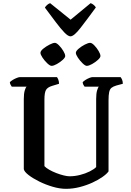

<svg xmlns="http://www.w3.org/2000/svg" viewBox="-20 -1190 826 1210"><path d="M396 0Q357 0 312.5 -13Q268 -26 227.5 -46Q187 -66 160 -87Q133 -108 130 -124V-566Q130 -600 136 -620Q142 -640 148 -644H54Q51 -649 47 -655.5Q43 -662 42 -672Q48 -679 60.5 -686.5Q73 -694 86 -699Q99 -704 105 -704H339Q343 -699 347.5 -688Q352 -677 352 -662L309 -649Q279 -640 269.5 -622.5Q260 -605 260 -563V-143Q270 -132 290 -120.5Q310 -109 334.5 -99.5Q359 -90 381.5 -84.5Q404 -79 418 -79Q451 -79 484.5 -87.5Q518 -96 545 -109.5Q572 -123 586 -137V-566Q586 -601 592 -620.5Q598 -640 603 -644H513Q509 -649 505.5 -655.5Q502 -662 501 -672Q507 -679 519 -686.5Q531 -694 543.5 -699Q556 -704 563 -704H740Q745 -698 749.5 -687.5Q754 -677 754 -662L713 -651Q693 -645 682.5 -636.5Q672 -628 668 -609.5Q664 -591 664 -557V-110Q653 -94 626 -75Q599 -56 562 -39Q525 -22 482 -11Q439 0 396 0ZM527 -775Q517 -775 500.5 -791Q484 -807 471 -826.5Q458 -846 458 -857Q458 -868 475.5 -883Q493 -898 514.5 -909Q536 -920 548 -920Q559 -920 574.5 -904Q590 -888 601.5 -868.5Q613 -849 613 -837Q613 -827 597 -812.5Q581 -798 560.5 -786.5Q540 -775 527 -775ZM305 -775Q295 -775 278 -791Q261 -807 248 -826.5Q235 -846 235 -857Q235 -869 253 -883.5Q271 -898 292.5 -909Q314 -920 326 -920Q336 -920 351.5 -904.5Q367 -889 379 -869Q391 -849 391 -837Q391 -827 375 -812.5Q359 -798 338.5 -786.5Q318 -775 305 -775ZM424 -961Q409 -961 385.5 -985.5Q362 -1010 331.5 -1050.5Q301 -1091 263 -1142Q267 -1150 276.5 -1158.5Q286 -1167 296 -1170L425 -1066L551 -1170Q561 -1167 570.5 -1159Q580 -1151 584 -1143Q527 -1065 486.5 -1013Q446 -961 424 -961Z"/></svg>

Font: Texturina SemiBold
Style: Regular
Weight: 600
Designer: Guillermo Torres Carreño
Foundry: Omnibus-Type
Version: Version 1.002; ttfautohint (v1.8.3)